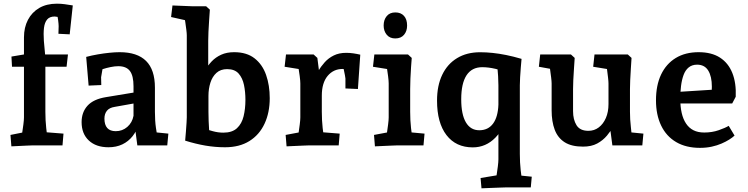

<svg xmlns="http://www.w3.org/2000/svg" viewBox="-20 -790 4061 1043"><path d="M41.8 5 36.8 -57 152.3 -80 94.2 -29Q96.5 -41.5 100.1 -65.3Q103.8 -89.1 107 -113.8Q110.2 -138.5 110.2 -152.5V-451.5L125.1 -427.4H45.2L42.2 -482.7L124.7 -496.6L110.2 -469.7V-586.9Q110.2 -640.8 131.8 -682.2Q153.4 -723.5 193.3 -746.8Q233.3 -770 289 -770Q311.7 -770 331.3 -767.2Q350.8 -764.4 375.4 -760.5L358.6 -603.5L297.4 -606.5L298.6 -647.9Q298.6 -658.6 295.7 -681.2Q292.7 -703.7 288.5 -719L330.2 -691.4Q327.3 -691.4 316.7 -693.6Q306.1 -695.8 294.6 -698Q283.1 -700.3 277.1 -700.3Q249.5 -700.3 236 -684Q222.4 -667.7 218.9 -638.1Q215.5 -608.5 218.3 -567.9Q221.2 -527.3 226.5 -478L211.6 -494H349.2L341.6 -427.4H211.6L226.5 -460V-182.5Q226.5 -135.8 231.1 -94.5Q235.7 -53.2 239.4 -31.4L182 -75.4L324.9 -64.1L319.5 0H151.8Q145 0 125.7 1Q106.4 2 83.6 3Q60.8 4 41.8 5Z M569.5 10Q501.9 10 462.6 -26.7Q423.3 -63.5 423.3 -126.5Q423.3 -180.5 455.5 -215.9Q487.7 -251.4 556 -262.4L720.2 -289.5V-230.3L603.6 -209.5Q574.3 -205.1 560.8 -188.4Q547.3 -171.6 547.3 -145.6Q547.3 -112.1 562.6 -94.7Q578 -77.4 608.9 -77.4Q644.7 -77.4 671.5 -100.5Q698.3 -123.7 705.3 -161V-321.1Q705.3 -378.5 685.7 -404.4Q666.2 -430.4 622.6 -430.4Q603.5 -430.4 580.8 -425.7Q558.1 -421.1 537.7 -414.4Q517.4 -407.7 506.4 -402.3L545 -462.5L529.2 -370.3L530.2 -328L461.4 -325L448.2 -480.9Q478.2 -488.9 510.7 -494.5Q543.3 -500.2 574.2 -503.3Q605.2 -506.5 630.1 -506.5Q725.5 -506.5 773.5 -458.9Q821.6 -411.4 821.6 -313.7V-182.5Q821.6 -133.6 827.1 -95.7Q832.6 -57.7 836.6 -36.2L780.7 -75.7L894.6 -64.1L888.6 0H726.1L709.3 -127L733.6 -117.9Q723.4 -79.7 700.5 -50.5Q677.5 -21.4 644.5 -5.7Q611.4 10 569.5 10Z M1202.6 10Q1149.2 10 1095.7 0.9Q1042.3 -8.3 985.8 -26Q987.8 -48.8 990 -75.5Q992.1 -102.1 993.4 -123.8Q994.7 -145.5 994.7 -152.5V-598.3Q994.7 -608.6 992.2 -628.3Q989.7 -647.9 986.5 -670.1Q983.4 -692.3 980.1 -709L1035.9 -669.1L909.4 -697.5L916.9 -760.3L1023.7 -756H1099.7L1120 -737.4Q1118.4 -711.9 1116 -679.5Q1113.7 -647 1112.4 -617.1Q1111.1 -587.3 1111.1 -568.3V-378.4L1092.3 -405.9Q1108.6 -433.9 1130 -456.5Q1151.5 -479.1 1181.6 -492.8Q1211.7 -506.5 1252 -506.5Q1320.3 -506.5 1363 -473Q1405.7 -439.5 1425.5 -382.9Q1445.3 -326.3 1445.3 -256.6Q1445.3 -178.4 1417.1 -118Q1389 -57.6 1334.8 -23.8Q1280.6 10 1202.6 10ZM1117.7 -56.6 1084.5 -92.1Q1108.2 -85.1 1136.5 -77.2Q1164.9 -69.4 1193.2 -69.4Q1241.2 -69.4 1267.3 -93.6Q1293.5 -117.9 1303.3 -158.5Q1313.2 -199 1313.2 -248Q1313.2 -290.7 1305.4 -328.5Q1297.5 -366.3 1276.3 -390.4Q1255 -414.5 1213.6 -414.5Q1178.3 -414.5 1155.8 -394.1Q1133.4 -373.7 1122.9 -340.6Q1112.4 -307.5 1112.4 -269.3V-182.5Q1112.4 -159.3 1113.4 -132.9Q1114.5 -106.5 1115.9 -85.9Q1117.3 -65.4 1117.7 -56.6Z M1536.7 5 1531.7 -57 1653.9 -80 1595.5 -29Q1598.1 -41.5 1601.6 -65.3Q1605.1 -89.1 1608.3 -113.8Q1611.5 -138.5 1611.5 -152.5V-336.3Q1611.5 -350.5 1608.1 -376.5Q1604.8 -402.5 1600.5 -428.2Q1596.2 -453.9 1594.2 -465.2L1652.6 -407.1L1526.1 -427.4L1533.6 -494H1683.7L1704 -475.4L1725.6 -305.6L1682.9 -355.5Q1694.5 -378.6 1709.2 -404.1Q1723.8 -429.6 1744.3 -452.2Q1764.8 -474.8 1793.4 -488.9Q1822 -503 1860.9 -503Q1879.8 -503 1899.2 -500.2Q1918.5 -497.4 1937.1 -493L1924.3 -306.5L1856.5 -309.5V-363.5Q1856.5 -367.2 1853.7 -381.8Q1851 -396.5 1847.4 -412.6Q1843.8 -428.8 1840.7 -436.6L1877.5 -413.2Q1869.5 -414.1 1859.6 -414.7Q1849.7 -415.4 1841 -415.4Q1791.3 -415.4 1759.7 -377.5Q1728.2 -339.5 1728.2 -270.5V-182.5Q1728.2 -135.8 1732.8 -94.5Q1737.4 -53.2 1741 -31.4L1683.6 -75.4L1825.3 -64.1L1819.9 0H1653.1Q1646.3 0 1625.7 1Q1605.1 2 1580.7 3Q1556.4 4 1536.7 5Z M2016.7 5 2011.7 -57 2133.9 -80 2075.5 -29Q2078.1 -41.5 2081.6 -65.3Q2085.1 -89.1 2088.3 -113.8Q2091.5 -138.5 2091.5 -152.5V-336.3Q2091.5 -350.5 2088.3 -375.5Q2085.2 -400.5 2081 -426.9Q2076.9 -453.4 2073.9 -471.5L2132.6 -407.1L2006.1 -427.4L2013.6 -494H2196.5L2216.7 -475.4Q2215.1 -456.5 2213 -425.9Q2210.8 -395.3 2209.5 -363.1Q2208.2 -330.9 2208.2 -306.3V-182.5Q2208.2 -135.8 2212.8 -94.5Q2217.4 -53.2 2221 -31.4L2163.6 -75.4L2286.2 -64.1L2280.5 0H2133.1Q2126.3 0 2105.7 1Q2085.1 2 2060.7 3Q2036.4 4 2016.7 5ZM2127.1 -581.2Q2097.3 -581.2 2080.7 -601.4Q2064.1 -621.5 2064.1 -651.4Q2064.1 -682.4 2080.7 -702.4Q2097.3 -722.5 2127.5 -722.5Q2157.7 -722.5 2174.6 -703.7Q2191.5 -685 2191.5 -651.3Q2191.5 -620.9 2174.8 -601Q2158.1 -581.2 2127.1 -581.2Z M2548.5 10.6Q2456.7 10.6 2405.4 -56.1Q2354.1 -122.9 2354.1 -243.5Q2354.1 -324.9 2382.3 -383.7Q2410.5 -442.5 2463.1 -474.3Q2515.6 -506.2 2588.4 -506.2Q2621.4 -506.2 2656.2 -502.5Q2691 -498.9 2729.8 -491.1Q2768.6 -483.3 2813.2 -470.2L2759.6 -387Q2709.4 -407.2 2671.2 -416.1Q2633.1 -425 2599.6 -425Q2543.2 -425 2514.3 -381Q2485.5 -336.9 2485.5 -250.7Q2485.5 -168.4 2510.8 -125.4Q2536.2 -82.4 2583.5 -82.4Q2631.5 -82.4 2658.3 -118.3Q2685 -154.2 2687.5 -221.5L2716.2 -107.5Q2697.4 -69.4 2671.5 -42.7Q2645.5 -16 2614.6 -2.7Q2583.6 10.6 2548.5 10.6ZM2595.6 233 2590.6 177 2729.3 154 2671.5 199Q2673.8 186.5 2677.5 162.7Q2681.2 138.9 2684.4 114.4Q2687.5 89.8 2687.5 75.9V-326.3Q2687.5 -348.2 2685.9 -376.2Q2684.2 -404.2 2681.5 -431.3L2813.2 -470.2Q2811.5 -452.1 2809.2 -424.3Q2806.9 -396.5 2805.4 -370Q2803.9 -343.5 2803.9 -326.9V45.9Q2803.9 93.6 2808.5 134.6Q2813.1 175.5 2816.4 196.6L2759 158.6L2868.7 169.9L2863.4 228H2729.2Q2722 228 2697.2 229Q2672.4 230 2643.8 231Q2615.3 232 2595.6 233Z M3147.2 6.5Q3084.8 6.5 3047.5 -17.2Q3010.1 -41 2993.4 -85.2Q2976.6 -129.5 2976.6 -191.1V-336.3Q2976.6 -347.8 2974 -369.1Q2971.4 -390.5 2967.9 -415.3Q2964.4 -440.1 2961.4 -460.9L3017.1 -407.4L2907.3 -427.4L2914.5 -494H3081.6L3101.9 -475.4Q3100.3 -449.9 3098 -417.5Q3095.6 -385 3094.3 -355.1Q3093 -325.3 3093 -306.3V-186.2Q3093 -140.3 3111.8 -109.8Q3130.6 -79.3 3176.5 -79.3Q3208.1 -79.3 3232.6 -97.8Q3257.1 -116.4 3271.3 -149Q3285.5 -181.7 3285.5 -224.5V-336.3Q3285.5 -347.2 3283.1 -368.2Q3280.8 -389.2 3277.5 -413.4Q3274.2 -437.5 3271.2 -457.7L3326.6 -407.1L3202.3 -427.4L3209.5 -494H3390.5L3410.7 -475.4Q3409.1 -449.9 3407 -417.5Q3404.8 -385 3403.5 -355.1Q3402.2 -325.3 3402.2 -306.3V-182.5Q3402.2 -141.5 3407 -100.6Q3411.8 -59.7 3415.5 -18.4L3359.1 -75.7L3475.2 -64.1L3469.2 0H3306.6L3289.5 -130.1L3313.5 -106.1Q3298.6 -78.8 3277 -53.1Q3255.4 -27.4 3224.1 -10.4Q3192.9 6.5 3147.2 6.5Z M3782.3 13.2Q3706.6 13.2 3653.1 -18.2Q3599.5 -49.6 3571.5 -108Q3543.5 -166.3 3543.5 -245Q3543.5 -326.6 3571.2 -385Q3599 -443.3 3650.8 -474.9Q3702.6 -506.5 3775 -506.5Q3845.6 -506.5 3891.1 -477.1Q3936.5 -447.8 3958.2 -393.6Q3979.9 -339.4 3976.7 -264.4L3957.5 -227.9H3660.9L3661.5 -290.7L3898.4 -305.7L3840.3 -251Q3842.8 -268.5 3844.9 -285.1Q3847 -301.7 3847 -319.3Q3847 -374.8 3827.3 -406.8Q3807.6 -438.7 3766.9 -438.7Q3739.5 -438.7 3721.1 -423.7Q3702.8 -408.7 3693.3 -382.5Q3683.7 -356.3 3679.6 -323.3Q3675.5 -290.4 3675.5 -253.5Q3675.5 -210.3 3683.2 -176.4Q3690.9 -142.5 3707 -118.6Q3723 -94.6 3747.2 -82.4Q3771.5 -70.1 3805.5 -70.1Q3848.1 -70.1 3884.2 -82.7Q3920.4 -95.3 3938.5 -106.4L3970.3 -53.5Q3959.3 -43.1 3941.3 -31.7Q3923.4 -20.4 3899.6 -10.1Q3875.8 0.2 3846.5 6.7Q3817.1 13.2 3782.3 13.2Z"/></svg>

Font: Andada Pro
Style: Regular
Weight: 400
Designer: Carolina Giovagnoli
Foundry: Huerta Tipografica
Version: Version 3.003